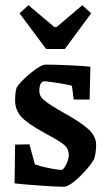

<svg xmlns="http://www.w3.org/2000/svg" viewBox="-20 -707 409 737"><path d="M36 -3 38 -152 93 -153 114 -76Q136 -68 168.5 -61.5Q201 -55 216 -55Q224 -55 234 -75.5Q244 -96 244 -111Q244 -135 228.5 -149Q213 -163 165 -189Q153 -195 147 -199Q85 -233 61.5 -259Q38 -285 38 -321Q38 -355 44 -371Q61 -397 99.5 -428Q138 -459 155 -459Q190 -459 244.5 -456.5Q299 -454 327 -451L324 -325H263L256 -378Q248 -381 204.5 -388Q161 -395 151 -395Q131 -395 131 -357Q131 -339 146 -325.5Q161 -312 179 -301Q197 -290 204 -286L228 -272Q283 -242 316 -214Q349 -186 349 -151Q349 -125 342 -98Q326 -68 286 -29Q246 10 224 10Q202 10 136.5 5.5Q71 1 36 -3ZM55 -656 89 -687 189 -603H197L296 -687L330 -656L229 -519H157Z"/></svg>

Font: Grenze Medium
Style: Regular
Weight: 500
Designer: Renata Polastri
Foundry: Omnibus-Type
Version: Version 1.002; ttfautohint (v1.8)